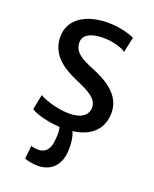

<svg xmlns="http://www.w3.org/2000/svg" viewBox="-147 -647 770 958"><g transform="rotate(20 238.5 -168.5)"><path d="M54.7 -31.7C78.1 -14.6 141.1 3.4 208.5 7.3C212.9 23.9 214.4 45.4 210.4 77.1C207 129.9 180.2 150.4 148.4 150.4C133.3 150.4 116.7 148.9 108.4 143.6L101.1 212.9C112.3 220.7 146.5 226.6 172.9 226.6C229.5 226.6 283.2 194.3 290 111.8C293 69.8 288.6 31.2 275.9 4.9C370.6 -6.8 428.2 -59.6 428.2 -147.9C428.2 -243.2 339.8 -292 265.1 -322.3C197.3 -349.6 155.8 -374 157.2 -425.8C158.2 -461.9 194.3 -485.4 262.7 -485.4C314.5 -485.4 365.7 -469.2 382.8 -454.6L400.4 -535.6C383.8 -544.9 326.7 -564.5 259.3 -564.5C148.9 -564.5 59.6 -516.6 58.1 -419.9C57.1 -326.7 124.5 -276.4 213.4 -238.8C276.9 -211.9 328.1 -185.5 328.1 -140.1C328.1 -96.7 292.5 -71.3 227.1 -71.8C156.2 -72.8 85.9 -101.1 70.8 -111.8Z"/></g></svg>

Font: Merriweather Sans
Style: Regular
Weight: 400
Designer: Eben Sorkin ( eben@eyebytes.com )
Foundry: Eben Sorkin
Version: Version 1.003